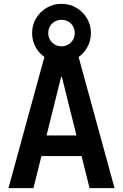

<svg xmlns="http://www.w3.org/2000/svg" viewBox="-20 -979 640 999"><path d="M24 0 224 -730H376L576 0H446L302 -579H298L154 0ZM141 -167V-274H459V-167ZM300 -655Q258 -655 223 -675Q188 -695 167.5 -730Q147 -765 147 -807Q147 -849 167.5 -883.5Q188 -918 223 -938.5Q258 -959 300 -959Q343 -959 377.5 -938.5Q412 -918 432.5 -883.5Q453 -849 453 -807Q453 -765 432.5 -730Q412 -695 377.5 -675Q343 -655 300 -655ZM300 -738Q329 -738 349 -758Q369 -778 369 -807Q369 -837 349 -856.5Q329 -876 300 -876Q271 -876 251 -856.5Q231 -837 231 -807Q231 -778 251 -758Q271 -738 300 -738Z"/></svg>

Font: M PLUS Code Latin Expanded SemiBold
Style: Regular
Weight: 600
Width: 7
Designer: Coji Morishita
Foundry: UNDERFOREST DESIGN
Version: Version 1.002; ttfautohint (v1.8.3)